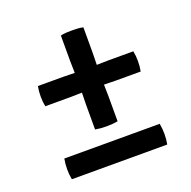

<svg xmlns="http://www.w3.org/2000/svg" viewBox="-103 -648 745 749"><g transform="rotate(-20 270.0 -273.0)"><path d="M72 -387H176.5Q187.5 -387 200.2 -386.5Q213 -386 224.5 -386Q224.5 -397.5 224 -411Q223.5 -424.5 223.5 -436V-541.5Q234.5 -544 246 -544.8Q257.5 -545.5 270.5 -545.5Q282.5 -545.5 294.5 -544.8Q306.5 -544 317 -541.5V-436Q317 -424.5 316.5 -411Q316 -397.5 316 -386Q327 -386 339.8 -386.5Q352.5 -387 363.5 -387H468Q472 -367.5 472 -345.5Q472 -322 468 -303H363.5Q352.5 -303 339.8 -303.5Q327 -304 316 -304Q316 -292.5 316.5 -279Q317 -265.5 317 -254.5V-151.5Q306.5 -149.5 294.5 -148.5Q282.5 -147.5 270.5 -147.5Q257.5 -147.5 246 -148.5Q234.5 -149.5 223.5 -151.5V-254.5Q223.5 -265.5 224 -279Q224.5 -292.5 224.5 -304Q213 -304 200.2 -303.5Q187.5 -303 176.5 -303H72Q68 -322 68 -345.5Q68 -367.5 72 -387ZM72 0Q68 -20.5 68 -43Q68 -64.5 72 -86H468Q472 -64.5 472 -43Q472 -20.5 468 0Z"/></g></svg>

Font: Signika SC
Style: Regular
Weight: 400
Designer: Anna Giedryś
Foundry: Anna Giedryś
Version: Version 2.000; ttfautohint (v1.8.3) -l 8 -r 50 -G 200 -x 9 -